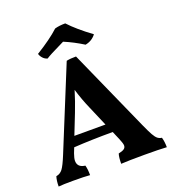

<svg xmlns="http://www.w3.org/2000/svg" viewBox="-156 -1007 1024 1131"><g transform="rotate(-20 355.5 -442.0)"><path d="M695 3Q647 0 557 0Q454 0 409 3Q409 -37 416 -59Q440 -64 451 -71.5Q462 -79 462 -93Q462 -105 449 -136L426 -190Q293 -190 182 -183L169 -150Q159 -122 159 -106Q159 -65 207 -59Q214 -35 214 3Q180 0 107 0Q45 0 17 3Q17 -34 25 -59Q50 -63 65.5 -83.5Q81 -104 105 -163L315 -677Q329 -680 343.5 -681Q358 -682 375 -682L604 -169Q625 -122 637.5 -100Q650 -78 661 -69.5Q672 -61 687 -59Q695 -32 695 3ZM401 -246 347 -372Q321 -431 300 -500Q280 -434 256 -373L206 -246ZM170 -773Q263 -830 316 -879Q344 -887 382 -887Q432 -833 519 -769Q494 -736 452 -728Q393 -765 333 -790L309 -778Q238 -744 214 -728Q198 -732 186 -745Q174 -758 170 -773Z"/></g></svg>

Font: Vollkorn SC
Style: Bold
Weight: 700
Designer: Friedrich Althausen
Foundry: Friedrich Althausen
Version: Version 4.015